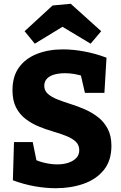

<svg xmlns="http://www.w3.org/2000/svg" viewBox="-20 -981 642 1015"><path d="M214 -527Q214 -502 233 -485Q252 -468 283.5 -455.5Q315 -443 353.5 -431Q392 -419 429.5 -402.5Q467 -386 498.5 -361.5Q530 -337 549.5 -300Q569 -263 569 -210Q569 -132 529 -82.5Q489 -33 422 -9.5Q355 14 275 14Q220 14 162 3.5Q104 -7 48 -28L54 -230H153L177 -112L161 -139Q189 -126 221 -119Q253 -112 283 -112Q315 -112 341 -120.5Q367 -129 383 -145.5Q399 -162 399 -187Q399 -215 380 -232.5Q361 -250 329.5 -262.5Q298 -275 260 -286Q222 -297 184.5 -312.5Q147 -328 115.5 -352Q84 -376 65 -412.5Q46 -449 46 -504Q46 -578 81 -625.5Q116 -673 176.5 -696.5Q237 -720 313 -720Q366 -720 425.5 -709Q485 -698 543 -676L532 -490H429L405 -594L423 -577Q400 -585 374.5 -589.5Q349 -594 323 -594Q294 -594 269 -587.5Q244 -581 229 -566Q214 -551 214 -527ZM164 -750 110 -816 258 -952 354 -961 515 -816 459 -750 249 -876 367 -874Z"/></svg>

Font: Bitter Thin ExtraBold
Style: Regular
Weight: 800
Version: Version 3.020